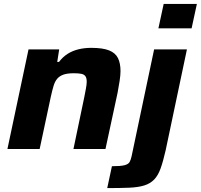

<svg xmlns="http://www.w3.org/2000/svg" viewBox="-20 -763 1028 983"><path d="M18 0 126 -510H283L273 -446H282Q302 -472 326.5 -487.5Q351 -503 381.5 -510.5Q412 -518 447 -518Q506 -518 538.5 -505Q571 -492 584 -465.5Q597 -439 597 -399Q597 -379 592.5 -349Q588 -319 582 -288L520 0H356L412 -268Q416 -288 420 -310Q424 -332 424 -344Q424 -363 417.5 -372.5Q411 -382 396.5 -385Q382 -388 358 -388Q325 -388 305 -381Q285 -374 273 -360Q261 -346 254 -322.5Q247 -299 240 -267L183 0ZM791 -618 818 -743H988L961 -618ZM529 200 553 88Q597 88 617 83Q637 78 643.5 66.5Q650 55 654 36L769 -510H937L828 7Q815 64 802 100Q789 136 769 156.5Q749 177 718.5 186.5Q688 196 642 198Q596 200 529 200Z"/></svg>

Font: Saira SemiExpanded
Style: Bold Italic
Weight: 700
Width: 6
Italic angle: -12°
Designer: Hector Gatti with collaboration of the Omnibus-Type team
Foundry: Omnibus-Type
Version: Version 1.101